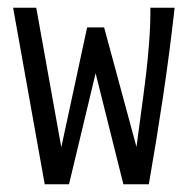

<svg xmlns="http://www.w3.org/2000/svg" viewBox="-20 -477 490 498"><path d="M96 1 14 -457H74L139 -95L206 -406H250L334 -96Q345 -178 352.5 -234Q360 -290 363.5 -328Q367 -366 368.5 -392.5Q370 -419 370 -442V-457H433Q420 -341 403 -227Q386 -113 366 1H300L228 -287L159 1Z"/></svg>

Font: Inconsolata SemiCondensed
Style: Regular
Weight: 400
Width: 4
Monospace: yes
Designer: Raph Levien, Cyreal, Brenton Simpson
Foundry: Raph Levien, Cyreal, Google
Version: Version 3.001; ttfautohint (v1.8.2.53-6de2)